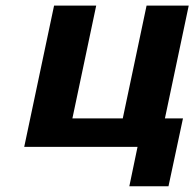

<svg xmlns="http://www.w3.org/2000/svg" viewBox="-20 -524 693 685"><path d="M470.7 0H66.4L172.9 -503.9H323.2L238.3 -101.6H418L502.9 -503.9H653.3L568.4 -101.6H632.8L581.1 140.6H441.4Z"/></svg>

Font: FreeUniversal
Style: BoldItalic
Weight: 700
Italic angle: -11°
Version: Version 1.001 March 22, 2017